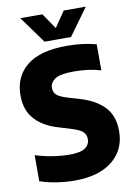

<svg xmlns="http://www.w3.org/2000/svg" viewBox="-102 -1014 758 1088"><g transform="rotate(-10 276.5 -470.0)"><path d="M238.5 10Q188 10 135 1.8Q82 -6.5 39 -21.5V-171.5Q83 -157 135.2 -148.5Q187.5 -140 236 -140Q299 -140 325.2 -158.8Q351.5 -177.5 351.5 -209.5Q351.5 -236 333 -252.5Q314.5 -269 260 -285L202 -302.5Q116.5 -326.5 67.5 -379Q18.5 -431.5 18.5 -518Q18.5 -626.5 95 -688.2Q171.5 -750 325.5 -750Q374.5 -750 418 -744.2Q461.5 -738.5 494.5 -729V-579Q426 -600 340.5 -600Q260 -600 230.8 -579.8Q201.5 -559.5 201.5 -529.5Q201.5 -504.5 217.2 -489.5Q233 -474.5 280.5 -460L338.5 -443Q434 -416 484 -363.8Q534 -311.5 534 -224Q534 -116 456 -53Q378 10 238.5 10ZM206 -795 93.5 -950H220.5L282 -860L343.5 -950H470.5L358 -795Z"/></g></svg>

Font: Encode Sans SmCnd XBd
Style: Regular
Weight: 800
Width: 4
Designer: Multiple Designers
Foundry: Impallari Type
Version: Version 3.002; ttfautohint (v1.8.3) -l 8 -r 50 -G 200 -x 14 